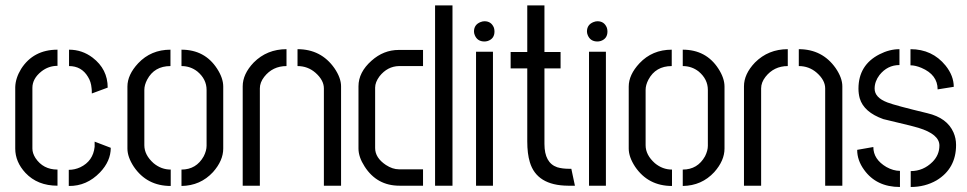

<svg xmlns="http://www.w3.org/2000/svg" viewBox="-20 -708 3685 732"><path d="M38.1 -141.6Q38.1 -90.8 77.1 -48.8Q123 0 199.2 0V-61.5Q144.5 -61.5 115.2 -105.5Q103.5 -124 103.5 -141.6V-373Q103.5 -408.2 137.7 -435.5Q165 -457 199.2 -457V-518.6Q107.4 -518.6 60.5 -445.3Q39.1 -410.2 38.1 -376ZM243.2 -456.1Q291 -456.1 315.4 -415Q327.1 -396.5 329.1 -372.1Q330.1 -367.2 330.1 -351.6L390.6 -374Q390.6 -444.3 333 -488.3Q293 -518.6 243.2 -518.6ZM242.2 1Q310.5 2 361.3 -50.8Q402.3 -93.8 402.3 -144.5L340.8 -168V-148.4Q335 -93.8 286.1 -70.3Q264.6 -60.5 242.2 -60.5Z M465.8 -141.6V-377.9Q465.8 -422.9 506.8 -466.8Q555.7 -518.6 629.9 -518.6V-456.1Q568.4 -456.1 541 -404.3Q530.3 -383.8 530.3 -365.2V-154.3Q530.3 -117.2 565.4 -85.9Q594.7 -61.5 630.9 -61.5V1Q540 1 490.2 -72.3Q465.8 -109.4 465.8 -141.6ZM671.9 1V-61.5Q728.5 -61.5 756.8 -112.3Q767.6 -133.8 767.6 -152.3V-365.2Q767.6 -406.2 732.4 -435.5Q706.1 -456.1 671.9 -456.1V-518.6Q760.7 -518.6 807.6 -446.3Q831.1 -410.2 831.1 -377.9V-141.6Q831.1 -95.7 792 -51.8Q744.1 0 671.9 1Z M905.3 0V-378.9Q905.3 -425.8 947.3 -469.7Q998 -520.5 1072.3 -520.5V-456.1Q1019.5 -456.1 987.3 -415Q970.7 -393.6 970.7 -371.1V0ZM1114.3 -456.1V-520.5Q1204.1 -520.5 1254.9 -448.2Q1280.3 -411.1 1280.3 -378.9V0H1214.8V-371.1Q1214.8 -402.3 1182.6 -430.7Q1153.3 -456.1 1114.3 -456.1Z M1346.7 -141.6V-378.9Q1346.7 -432.6 1396.5 -476.6Q1442.4 -517.6 1500 -517.6H1592.8V-456.1H1501Q1457 -455.1 1426.8 -417Q1410.2 -394.5 1410.2 -374V-143.6Q1410.2 -106.4 1451.2 -79.1Q1476.6 -62.5 1501 -62.5H1592.8V0H1502.9Q1417 0 1370.1 -73.2Q1346.7 -109.4 1346.7 -141.6ZM1638.7 0V-687.5H1705.1V0Z M1787.1 -587.9Q1787.1 -614.3 1812.5 -624Q1820.3 -627 1827.1 -627Q1853.5 -627 1863.3 -601.6Q1865.2 -594.7 1865.2 -587.9Q1865.2 -560.5 1839.8 -551.8Q1833 -549.8 1827.1 -549.8Q1799.8 -549.8 1790 -574.2Q1787.1 -581.1 1787.1 -587.9ZM1794.9 0V-510.7H1859.4V0Z M1926.8 -447.3V-509.8H1990.2V-687.5H2055.7V-509.8H2117.2V-447.3H2055.7V-159.2Q2055.7 -86.9 2104.5 -70.3Q2124 -64.5 2149.4 -64.5H2158.2L2171.9 0H2145.5Q2026.4 -1 2000 -89.8Q1990.2 -122.1 1990.2 -168.9V-447.3Z M2217.8 -587.9Q2217.8 -614.3 2243.2 -624Q2251 -627 2257.8 -627Q2284.2 -627 2293.9 -601.6Q2295.9 -594.7 2295.9 -587.9Q2295.9 -560.5 2270.5 -551.8Q2263.7 -549.8 2257.8 -549.8Q2230.5 -549.8 2220.7 -574.2Q2217.8 -581.1 2217.8 -587.9ZM2225.6 0V-510.7H2290V0Z M2377 -141.6V-377.9Q2377 -422.9 2418 -466.8Q2466.8 -518.6 2541 -518.6V-456.1Q2479.5 -456.1 2452.1 -404.3Q2441.4 -383.8 2441.4 -365.2V-154.3Q2441.4 -117.2 2476.6 -85.9Q2505.9 -61.5 2542 -61.5V1Q2451.2 1 2401.4 -72.3Q2377 -109.4 2377 -141.6ZM2583 1V-61.5Q2639.6 -61.5 2668 -112.3Q2678.7 -133.8 2678.7 -152.3V-365.2Q2678.7 -406.2 2643.6 -435.5Q2617.2 -456.1 2583 -456.1V-518.6Q2671.9 -518.6 2718.8 -446.3Q2742.2 -410.2 2742.2 -377.9V-141.6Q2742.2 -95.7 2703.1 -51.8Q2655.3 0 2583 1Z M2816.4 0V-378.9Q2816.4 -425.8 2858.4 -469.7Q2909.2 -520.5 2983.4 -520.5V-456.1Q2930.7 -456.1 2898.4 -415Q2881.8 -393.6 2881.8 -371.1V0ZM3025.4 -456.1V-520.5Q3115.2 -520.5 3166 -448.2Q3191.4 -411.1 3191.4 -378.9V0H3126V-371.1Q3126 -402.3 3093.8 -430.7Q3064.5 -456.1 3025.4 -456.1Z M3248 -136.7 3309.6 -147.5Q3309.6 -100.6 3359.4 -71.3Q3385.7 -56.6 3411.1 -56.6V4.9Q3321.3 4.9 3274.4 -60.5Q3248 -96.7 3248 -136.7ZM3252.9 -370.1Q3252.9 -460 3333 -501Q3371.1 -520.5 3409.2 -520.5V-460Q3363.3 -460 3333 -421.9Q3314.5 -397.5 3314.5 -370.1Q3314.5 -335.9 3363.3 -317.4Q3393.6 -305.7 3515.6 -276.4Q3590.8 -258.8 3615.2 -203.1Q3625 -180.7 3625 -155.3Q3625 -65.4 3550.8 -20.5Q3506.8 4.9 3452.1 4.9V-55.7Q3500 -55.7 3535.2 -90.8Q3561.5 -117.2 3561.5 -153.3Q3561.5 -196.3 3481.4 -220.7Q3459 -227.5 3408.2 -239.3Q3367.2 -249 3347.7 -253.9Q3273.4 -280.3 3257.8 -333Q3252.9 -350.6 3252.9 -370.1ZM3451.2 -459V-520.5Q3534.2 -520.5 3585 -458Q3616.2 -418.9 3616.2 -377L3554.7 -367.2Q3554.7 -422.9 3493.2 -449.2Q3469.7 -459 3451.2 -459Z"/></svg>

Font: Post No Bills Colombo
Style: Medium
Weight: 600
Designer: Kosala Senevirathne, Siva Puranthara, Lasantha Premarathna, Tharique Azeez
Foundry: Mooniak
Version: Version 1.220 ; ttfautohint (v1.5)